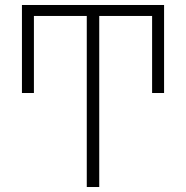

<svg xmlns="http://www.w3.org/2000/svg" viewBox="-20 -750 746 770"><path d="M328 -686H116V-377H68V-730H638V-377H590V-686H378V0H328Z"/></svg>

Font: Mplus 1p Light
Style: Regular
Weight: 300
Version: Version 1.061